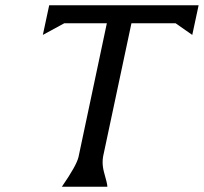

<svg xmlns="http://www.w3.org/2000/svg" viewBox="-20 -706 771 726"><path d="M731 -686 707 -574 644 -618H477L370 -115Q368 -104 368 -93Q368 -75 373 -56Q386 -11 386 0H214Q270 -81 277 -113L384 -618H223L142 -574L166 -686Z"/></svg>

Font: New Athena Unicode
Style: Italic
Weight: 400
Designer: J. Rusten 1997; rev. by R. Hancock 2001, 2002, rev. by D. Mastronarde 2002-2019
Foundry: Society for Classical Studies (formerly American Philological Association)
Version: Version 5.008